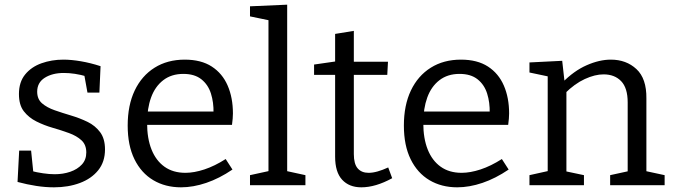

<svg xmlns="http://www.w3.org/2000/svg" viewBox="-20 -792 2879 821"><path d="M139 -400Q139 -368 160 -350Q181 -332 214 -320.5Q247 -309 284 -298Q321 -287 354 -271Q387 -255 408 -227Q429 -199 429 -153Q429 -100 400 -64Q371 -28 321.5 -9.5Q272 9 211 9Q174 9 135 3Q96 -3 55 -14L62 -148H113L123 -50L114 -61Q137 -55 164 -51Q191 -47 214 -47Q250 -47 280.5 -57.5Q311 -68 330 -88.5Q349 -109 349 -140Q349 -173 328.5 -192Q308 -211 275 -223Q242 -235 205.5 -245.5Q169 -256 136 -272.5Q103 -289 82 -316Q61 -343 61 -390Q61 -441 87.5 -473.5Q114 -506 157.5 -521.5Q201 -537 251 -537Q285 -537 326 -530Q367 -523 410 -509L405 -396H354L339 -479L351 -465Q299 -480 253 -480Q204 -480 171.5 -459.5Q139 -439 139 -400Z M754 9Q687 9 635.5 -21.5Q584 -52 555 -111Q526 -170 526 -255Q526 -342 556 -405Q586 -468 641 -502.5Q696 -537 770 -537Q840 -537 885.5 -507.5Q931 -478 953.5 -426Q976 -374 976 -307Q976 -296 975 -285Q974 -274 972 -258H587V-315H902L893 -309Q894 -354 882 -392Q870 -430 841 -453Q812 -476 764 -476Q713 -476 678 -449Q643 -422 626 -375Q609 -328 609 -266Q609 -200 628 -152.5Q647 -105 683.5 -79Q720 -53 773 -53Q810 -53 854 -67.5Q898 -82 945 -112L974 -67Q918 -29 862 -10Q806 9 754 9Z M1208 -51 1199 -62 1286 -43V0H1049V-43L1136 -62L1128 -51V-713L1136 -704L1049 -722V-765L1208 -772Z M1525 9Q1473 9 1443 -23.5Q1413 -56 1413 -122V-485L1426 -472H1323V-516L1427 -531L1413 -515V-647L1493 -660V-515L1482 -528H1639L1636 -472H1482L1493 -485V-133Q1493 -91 1509.5 -72Q1526 -53 1556 -53Q1574 -53 1595 -59Q1616 -65 1640 -76L1657 -30Q1586 9 1525 9Z M1935 9Q1868 9 1816.5 -21.5Q1765 -52 1736 -111Q1707 -170 1707 -255Q1707 -342 1737 -405Q1767 -468 1822 -502.5Q1877 -537 1951 -537Q2021 -537 2066.5 -507.5Q2112 -478 2134.5 -426Q2157 -374 2157 -307Q2157 -296 2156 -285Q2155 -274 2153 -258H1768V-315H2083L2074 -309Q2075 -354 2063 -392Q2051 -430 2022 -453Q1993 -476 1945 -476Q1894 -476 1859 -449Q1824 -422 1807 -375Q1790 -328 1790 -266Q1790 -200 1809 -152.5Q1828 -105 1864.5 -79Q1901 -53 1954 -53Q1991 -53 2035 -67.5Q2079 -82 2126 -112L2155 -67Q2099 -29 2043 -10Q1987 9 1935 9Z M2244 0V-43L2334 -63L2322 -48V-478L2334 -463L2244 -482V-525L2384 -532L2395 -434L2384 -438Q2434 -489 2488.5 -513Q2543 -537 2592 -537Q2658 -537 2701.5 -496.5Q2745 -456 2744 -371V-48L2734 -62L2822 -43V0H2589V-43L2676 -62L2664 -47V-354Q2664 -416 2636 -445Q2608 -474 2561 -474Q2524 -474 2480.5 -454Q2437 -434 2395 -392L2402 -408V-47L2392 -61L2477 -43V0Z"/></svg>

Font: Pack4
Style: Regular
Weight: 400
Version: Version 2.002